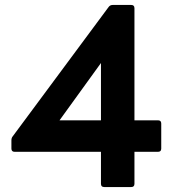

<svg xmlns="http://www.w3.org/2000/svg" viewBox="-20 -754 700 774"><path d="M400 0Q387 0 387 -13V-142H39Q26 -142 26 -155V-188Q26 -198 31 -204L418 -726Q424 -734 434 -734H509Q522 -734 522 -721V-269H617Q630 -269 630 -256V-155Q630 -142 617 -142H522V-13Q522 0 509 0ZM220 -269H387V-500Z"/></svg>

Font: LINE Seed Sans App
Style: Bold
Weight: 700
Designer: LINE VX Design & Dalton Maag Ltd & Sandoll Inc
Foundry: Dalton Maag Ltd
Version: Version 1.003